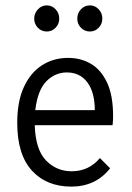

<svg xmlns="http://www.w3.org/2000/svg" viewBox="-20 -683 490 713"><path d="M245 10Q153 10 98.5 -49.5Q44 -109 44 -227Q44 -307 69 -360.5Q94 -414 136.5 -441Q179 -468 233 -468Q281 -468 318.5 -445.5Q356 -423 378 -375.5Q400 -328 400 -251Q400 -242 399.5 -234.5Q399 -227 398 -218H109Q112 -127 151 -87Q190 -47 246 -47Q310 -47 351 -96L389 -58Q335 10 245 10ZM111 -274H332Q332 -340 304.5 -377Q277 -414 228 -414Q185 -414 152.5 -381.5Q120 -349 111 -274ZM154 -566Q134 -566 120.5 -580Q107 -594 107 -614Q107 -633 120.5 -648Q134 -663 154 -663Q173 -663 186.5 -648.5Q200 -634 200 -614Q200 -594 186.5 -580Q173 -566 154 -566ZM314 -566Q294 -566 280.5 -580Q267 -594 267 -614Q267 -634 280.5 -648.5Q294 -663 314 -663Q333 -663 346.5 -648.5Q360 -634 360 -614Q360 -594 346.5 -580Q333 -566 314 -566Z"/></svg>

Font: Inconsolata SemiCondensed
Style: Regular
Weight: 400
Width: 4
Monospace: yes
Designer: Raph Levien, Cyreal, Brenton Simpson
Foundry: Raph Levien, Cyreal, Google
Version: Version 3.001; ttfautohint (v1.8.2.53-6de2)